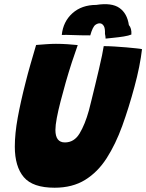

<svg xmlns="http://www.w3.org/2000/svg" viewBox="-20 -885 700 920"><path d="M241.5 14.5Q137 14.5 94 -36.2Q51 -87 51 -182.5Q51 -245 65 -321.5Q79 -398 102.5 -489.5Q113 -532 126 -576.8Q139 -621.5 153 -669.5Q177 -671.5 201.8 -673.2Q226.5 -675 248 -675Q275.5 -675 303 -673.2Q330.5 -671.5 352.5 -669Q339.5 -633 324.2 -586.2Q309 -539.5 295 -490.5Q282 -444.5 270.5 -400.2Q259 -356 252.2 -320Q245.5 -284 245.5 -262.5Q245.5 -202.5 291 -202.5Q335.5 -202.5 361.5 -245.8Q387.5 -289 406 -356Q411 -375.5 419 -407.8Q427 -440 436.2 -478.2Q445.5 -516.5 454.2 -553.8Q463 -591 469 -620.2Q475 -649.5 477 -664Q499.5 -664 528.5 -662.2Q557.5 -660.5 586 -658Q614.5 -655.5 635 -653.2Q655.5 -651 660.5 -649.5Q656 -610.5 646.8 -564Q637.5 -517.5 624.5 -470Q597.5 -369.5 565.8 -281.8Q534 -194 491.2 -127.2Q448.5 -60.5 387.8 -23Q327 14.5 241.5 14.5ZM276 -717.5Q282.5 -781.5 327 -821.5Q371.5 -861.5 441.5 -861.5Q515 -873 552.2 -847Q589.5 -821 597.5 -765Q611.5 -749.5 609.5 -719.5Q596 -714 572.8 -710.2Q549.5 -706.5 525.8 -704.2Q502 -702 486 -700Q485.5 -706.5 485 -712Q484.5 -717.5 483 -722.5Q484 -748.5 478 -759.2Q472 -770 463 -772.5Q450.5 -775.5 437.2 -766Q424 -756.5 412.5 -715.5Q365 -715.5 329.5 -717Q294 -718.5 276 -717.5Z"/></svg>

Font: Grandstander ExtraBold
Style: Italic
Weight: 800
Italic angle: -15°
Designer: Tyler Finck
Foundry: Etcetera Type Co
Version: Version 1.200; ttfautohint (v1.8.3)